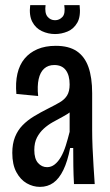

<svg xmlns="http://www.w3.org/2000/svg" viewBox="-20 -719 430 750"><path d="M136 11Q109 11 84.5 -3Q60 -17 44 -46.5Q28 -76 28 -122Q28 -157 38.5 -183.5Q49 -210 68 -229.5Q87 -249 112.5 -264.5Q138 -280 168 -295Q194 -308 213 -319Q232 -330 242 -346Q252 -362 252 -389Q252 -425 237 -445Q222 -465 192 -465Q168 -465 152.5 -451Q137 -437 131 -410Q125 -383 129 -344L44 -352Q40 -396 48 -431Q56 -466 76 -490Q96 -514 126.5 -527Q157 -540 198 -540Q249 -540 280 -519Q311 -498 325.5 -457Q340 -416 340 -355V-211Q340 -181 341.5 -143.5Q343 -106 345.5 -68.5Q348 -31 350 0H269Q267 -35 266.5 -70.5Q266 -106 266 -141H254Q244 -89 227.5 -55Q211 -21 188.5 -5Q166 11 136 11ZM164 -66Q180 -66 193.5 -76.5Q207 -87 218 -106Q229 -125 237 -150.5Q245 -176 252 -204V-300L282 -313Q275 -297 259.5 -285Q244 -273 225 -263Q206 -253 186.5 -242Q167 -231 151 -216.5Q135 -202 124.5 -182Q114 -162 114 -133Q114 -99 128.5 -82.5Q143 -66 164 -66ZM98 -699H158Q154 -668 165.5 -654Q177 -640 195 -640Q212 -640 224 -653Q236 -666 231 -699H291Q296 -655 282 -630.5Q268 -606 244 -596Q220 -586 195 -586Q168 -586 143.5 -597.5Q119 -609 106 -634Q93 -659 98 -699Z"/></svg>

Font: Bricolage Grotesque 36pt Condensed
Style: Regular
Weight: 400
Width: 3
Designer: Mathieu Triay
Foundry: Atelier Triay
Version: Version 1.001;gftools[0.9.33.dev8+g029e19f]